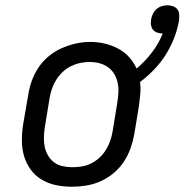

<svg xmlns="http://www.w3.org/2000/svg" viewBox="-20 -700 700 728"><path d="M253 8Q222 8 192.5 2Q163 -4 138 -19Q113 -34 96 -57.5Q79 -81 71 -109Q63 -137 63 -168Q63 -199 68 -230L87 -340Q91 -367 100.5 -393.5Q110 -420 126 -444Q142 -468 165 -487Q188 -506 214.5 -517.5Q241 -529 268 -535Q295 -541 323 -541Q351 -541 378 -534.5Q405 -528 428.5 -515.5Q452 -503 469.5 -483.5Q487 -464 498 -440Q530 -467 556 -501Q582 -535 597 -573Q597 -573 596.5 -573Q596 -573 596 -573Q586 -573 576 -576.5Q566 -580 560 -587.5Q554 -595 552.5 -605.5Q551 -616 553 -626Q553 -626 553 -626Q553 -626 553 -627Q555 -638 560 -648Q565 -658 573.5 -665.5Q582 -673 593 -676.5Q604 -680 615 -680Q626 -680 636.5 -676Q647 -672 653 -664Q659 -656 659.5 -645Q660 -634 659 -623Q653 -589 640.5 -556.5Q628 -524 609 -493.5Q590 -463 565 -437Q540 -411 511 -389Q514 -367 512 -344.5Q510 -322 507 -300L489 -190Q484 -163 474.5 -136.5Q465 -110 449 -86Q433 -62 410 -43Q387 -24 361 -12.5Q335 -1 307.5 3.5Q280 8 253 8ZM254 -66Q273 -66 291 -69Q309 -72 326 -80.5Q343 -89 357.5 -102.5Q372 -116 382 -132.5Q392 -149 398 -166.5Q404 -184 407 -202L425 -312Q428 -331 429 -350Q430 -369 426 -387Q422 -405 412.5 -420.5Q403 -436 388.5 -446Q374 -456 356 -460.5Q338 -465 319 -465Q301 -465 283 -461Q265 -457 248 -448.5Q231 -440 217 -426.5Q203 -413 193 -397Q183 -381 177 -363.5Q171 -346 168 -328L150 -218Q147 -199 146.5 -180Q146 -161 149.5 -143.5Q153 -126 162 -110.5Q171 -95 185 -84.5Q199 -74 217 -70Q235 -66 254 -66Z"/></svg>

Font: Iosevka Slab Extended Oblique
Style: Regular
Weight: 400
Width: 7
Italic angle: -9°
Monospace: yes
Designer: Belleve Invis
Foundry: Belleve Invis
Version: Version 11.1.0; ttfautohint (v1.8.3)